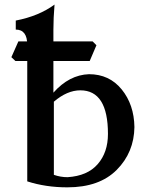

<svg xmlns="http://www.w3.org/2000/svg" viewBox="-20 -802 647 832"><path d="M272.5 -34.2Q358.9 -39.6 403.3 -90.6Q447.8 -141.6 447.8 -221.7Q447.8 -410.6 328.1 -410.6Q271 -410.6 213.4 -361.3V-44.4Q242.2 -34.2 272.5 -34.2ZM272 9.8Q178.2 9.8 98.1 -16.1V-607.4Q98.1 -673.8 48.3 -673.8V-712.9Q148.9 -732.4 216.3 -782.2Q211.4 -724.1 211.4 -672.9V-400.4Q279.8 -477.5 365.7 -480.5Q453.6 -480.5 507.3 -414.6Q561 -348.6 562.5 -251.5Q561 -141.6 485.8 -65.9Q410.6 9.8 272 9.8ZM368.7 -537.6H46.9L29.3 -554.2L59.6 -622.6H381.3L397.9 -606Z"/></svg>

Font: Kelvinch
Style: Bold
Weight: 700
Designer: Paul James Miller
Foundry: High-Logic / Made with FontCreator
Version: Version 3.501;March 28, 2021;FontCreator 13.0.0.2683 64-bit